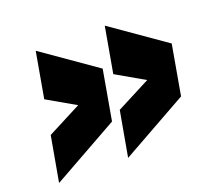

<svg xmlns="http://www.w3.org/2000/svg" viewBox="-98 -702 856 784"><g transform="rotate(-20 330.0 -310.0)"><path d="M33 -40 68 -236 215 -312 93 -382 128 -580 360 -418 322 -202ZM333 -40 368 -236 515 -312 393 -382 428 -580 660 -418 622 -202Z"/></g></svg>

Font: Overused Grotesk Black
Style: Italic
Weight: 900
Italic angle: -10°
Version: Version 0.003